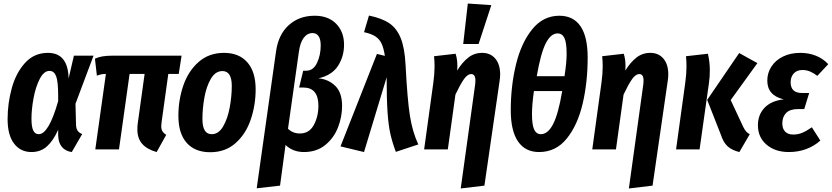

<svg xmlns="http://www.w3.org/2000/svg" viewBox="-20 -845 4706 1086"><path d="M368 -401 398 -530H509L407 -258L410 -139Q411 -117 419.5 -105Q428 -93 445 -87L386 15Q350 10 330 -14Q310 -38 309 -80V-111Q282 -50 246 -17.5Q210 15 158 15Q96 15 59.5 -33Q23 -81 23 -171Q23 -260 46.5 -346Q70 -432 121.5 -489Q173 -546 251 -546Q365 -546 368 -401ZM158 -174Q158 -128 168 -107Q178 -86 199 -86Q256 -86 309 -273V-304Q309 -384 297.5 -414Q286 -444 260 -444Q228 -444 204.5 -398Q181 -352 169.5 -288.5Q158 -225 158 -174Z M894 -154Q892 -138 892 -132Q892 -114 898.5 -103Q905 -92 920 -82L866 15Q812 0 784.5 -31Q757 -62 757 -113Q757 -134 759 -146L798 -427H713L653 0H519L579 -427Q553 -427 528 -417L517 -513Q552 -530 611 -530H1007L991 -427H932Z M989 -190Q989 -280 1017 -361.5Q1045 -443 1103.5 -494.5Q1162 -546 1247 -546Q1332 -546 1379 -492.5Q1426 -439 1426 -340Q1426 -251 1398.5 -169.5Q1371 -88 1313 -36Q1255 16 1169 16Q1083 16 1036 -37Q989 -90 989 -190ZM1291 -359Q1291 -443 1238 -443Q1198 -443 1172.5 -399Q1147 -355 1136 -292.5Q1125 -230 1125 -172Q1125 -86 1177 -86Q1217 -86 1242.5 -130.5Q1268 -175 1279.5 -238Q1291 -301 1291 -359Z M1541 -552Q1554 -649 1613 -702.5Q1672 -756 1760 -756Q1837 -756 1881.5 -710.5Q1926 -665 1926 -592Q1926 -525 1891.5 -472Q1857 -419 1781 -402Q1837 -397 1876 -359.5Q1915 -322 1915 -245Q1915 -185 1892 -125Q1869 -65 1820 -25Q1771 15 1699 15Q1637 15 1595 -25L1564 205L1432 220ZM1781 -247Q1781 -350 1695 -350H1672L1695 -445H1712Q1752 -445 1773 -489Q1794 -533 1794 -588Q1794 -623 1782 -640.5Q1770 -658 1748 -658Q1718 -658 1697.5 -630.5Q1677 -603 1670 -548L1609 -117Q1636 -90 1676 -90Q1729 -90 1755 -138Q1781 -186 1781 -247Z M2274 -478Q2284 -282 2298.5 -190.5Q2313 -99 2346 -28L2219 14Q2199 -39 2188 -88Q2177 -137 2172 -211.5Q2167 -286 2167 -408L2039 15L1906 -17L2112 -540L2157 -529Q2150 -573 2138.5 -598Q2127 -623 2104 -638.5Q2081 -654 2039 -663L2067 -757Q2140 -742 2182 -713.5Q2224 -685 2246.5 -629.5Q2269 -574 2274 -478Z M2668 -370Q2669 -377 2669 -390Q2669 -426 2645 -426Q2624 -426 2603.5 -396.5Q2583 -367 2556 -310L2513 0H2379L2431 -377Q2438 -427 2438 -469Q2438 -502 2435 -527L2557 -541Q2567 -511 2567 -472Q2567 -456 2566 -446Q2595 -493 2629 -519.5Q2663 -546 2707 -546Q2754 -546 2781.5 -513.5Q2809 -481 2809 -424Q2809 -408 2806 -388L2720 205L2586 221ZM2759 -816 2687 -596H2600L2626 -825Z M3304 -520Q3304 -379 3275.5 -258Q3247 -137 3185.5 -61Q3124 15 3029 15Q2951 15 2910 -45Q2869 -105 2869 -222Q2869 -358 2898.5 -480Q2928 -602 2990 -679Q3052 -756 3144 -756Q3223 -756 3263.5 -696.5Q3304 -637 3304 -520ZM3016 -414H3173Q3185 -491 3185 -540Q3185 -604 3172.5 -630Q3160 -656 3134 -656Q3096 -656 3067.5 -601Q3039 -546 3016 -414ZM3000 -330Q2989 -252 2989 -200Q2989 -138 3001.5 -112Q3014 -86 3039 -86Q3079 -86 3108.5 -143Q3138 -200 3160 -330Z M3619 -370Q3620 -377 3620 -390Q3620 -426 3596 -426Q3575 -426 3554.5 -396.5Q3534 -367 3507 -310L3464 0H3330L3382 -377Q3389 -427 3389 -469Q3389 -502 3386 -527L3508 -541Q3518 -511 3518 -472Q3518 -456 3517 -446Q3546 -493 3580 -519.5Q3614 -546 3658 -546Q3705 -546 3732.5 -513.5Q3760 -481 3760 -424Q3760 -408 3757 -388L3671 205L3537 221Z M4057 -84 3980 -280 4161 -545 4264 -488 4113 -279 4184 -127Q4193 -109 4201.5 -100Q4210 -91 4221 -86L4162 15Q4121 5 4096.5 -16.5Q4072 -38 4057 -84ZM3856 -377Q3863 -427 3863 -469Q3863 -502 3860 -527L3984 -541Q3995 -495 3995 -447Q3995 -409 3990 -375L3937 0H3804Z M4267 -137Q4267 -196 4304.5 -235.5Q4342 -275 4413 -283Q4320 -305 4320 -389Q4320 -432 4343 -468Q4366 -504 4408.5 -525Q4451 -546 4507 -546Q4554 -546 4594.5 -530Q4635 -514 4665 -482L4603 -416Q4582 -432 4562 -440.5Q4542 -449 4519 -449Q4487 -449 4469.5 -429.5Q4452 -410 4452 -380Q4452 -319 4516 -319H4557L4529 -228H4493Q4448 -228 4426.5 -206Q4405 -184 4405 -147Q4405 -117 4421 -100.5Q4437 -84 4467 -84Q4494 -84 4518 -94Q4542 -104 4572 -125L4620 -50Q4586 -19 4540.5 -2Q4495 15 4442 15Q4365 15 4316 -26.5Q4267 -68 4267 -137Z"/></svg>

Font: Fira Sans Compressed SemiBold
Style: Italic
Weight: 600
Width: 1
Italic angle: -8°
Designer: bBox Type GmbH & Carrois Corporate GbR & Edenspiekermann AG
Foundry: bBox Type GmbH & Carrois Corporate GbR & Edenspiekermann AG
Version: Version 4.301